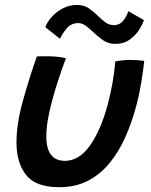

<svg xmlns="http://www.w3.org/2000/svg" viewBox="-20 -752 629 798"><path d="M459 -496.5Q468.5 -499 486.5 -501Q504.5 -503 521.5 -503Q535.5 -503 552.5 -501.8Q569.5 -500.5 579.5 -499Q574.5 -453 566.5 -405.5Q558.5 -358 546.5 -312.5Q528 -243 500.8 -181.8Q473.5 -120.5 435 -73.8Q396.5 -27 345 -0.5Q293.5 26 226 26Q128 26 88.2 -25Q48.5 -76 48.5 -160Q48.5 -236 74.2 -329.5Q100 -423 133 -517.5Q143.5 -518 159.5 -518.2Q175.5 -518.5 189 -518Q207 -517.5 225 -515.2Q243 -513 254 -510Q233.5 -455.5 215 -396.8Q196.5 -338 184.5 -283Q172.5 -228 172.5 -185Q172.5 -83.5 250 -83.5Q308 -83.5 353 -146Q398 -208.5 427 -315Q439 -359.5 447.2 -405Q455.5 -450.5 459 -496.5ZM168.5 -639Q176 -660.5 195 -681.8Q214 -703 241 -717.2Q268 -731.5 300 -731.5Q329 -731.5 349.5 -717.2Q370 -703 387 -686Q402 -671 417.8 -659.2Q433.5 -647.5 454 -647.5Q476.5 -647.5 491.2 -665Q506 -682.5 513.5 -705.5L578 -668.5Q574 -653.5 559.5 -630Q545 -606.5 519.8 -588Q494.5 -569.5 459 -569.5Q430 -569.5 407.5 -585.5Q385 -601.5 366.5 -619.5Q351 -634 336.2 -645Q321.5 -656 305.5 -656Q275.5 -656 256.8 -633.5Q238 -611 229.5 -590.5Z"/></svg>

Font: Grandstander Medium
Style: Italic
Weight: 500
Italic angle: -15°
Designer: Tyler Finck
Foundry: Etcetera Type Co
Version: Version 1.200; ttfautohint (v1.8.3)